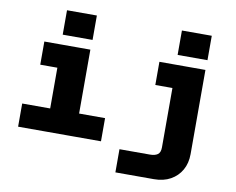

<svg xmlns="http://www.w3.org/2000/svg" viewBox="-96 -909 1493 1216"><g transform="rotate(10 650.0 -301.0)"><path d="M242 0V-560H428V0ZM62 0V-149H595V0ZM132 -411V-560H335V-411ZM239 -623V-780H431V-623ZM1168 -560V-19Q1168 40 1143 84Q1118 128 1073 153Q1028 178 967 178H719V29H915Q947 29 964.5 16.5Q982 4 982 -29V-560ZM872 -411V-560H1035V-411ZM978 -623V-780H1170V-623Z"/></g></svg>

Font: Azeret Mono ExtraBold
Style: Regular
Weight: 800
Designer: Martin Vácha
Foundry: Displaay
Version: Version 1.002